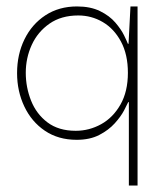

<svg xmlns="http://www.w3.org/2000/svg" viewBox="-20 -424 497 596"><path d="M218 10Q161 10 119.5 -18Q78 -46 55.5 -93.5Q33 -141 33 -197Q33 -255 56 -302Q79 -349 121 -376.5Q163 -404 219 -404Q261 -404 290.5 -389.5Q320 -375 338 -354Q356 -333 365 -314.5Q374 -296 377 -288H379L385 -404H407V152H380V-107H378Q375 -100 365 -81Q355 -62 336 -41Q317 -20 288 -5Q259 10 218 10ZM215 -18Q257 -18 294 -38.5Q331 -59 354 -99.5Q377 -140 377 -198Q377 -255 355.5 -295Q334 -335 299 -355.5Q264 -376 223 -376Q170 -376 133.5 -350.5Q97 -325 78.5 -284.5Q60 -244 60 -198Q60 -153 76.5 -111.5Q93 -70 127.5 -44Q162 -18 215 -18Z"/></svg>

Font: Darker Grotesque Light
Style: Regular
Weight: 300
Designer: Gabriel Lam
Foundry: TypeRant
Version: Version 1.000;gftools[0.9.28]